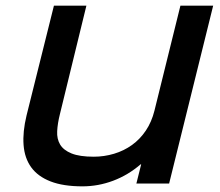

<svg xmlns="http://www.w3.org/2000/svg" viewBox="-20 -650 778 680"><path d="M579 0H463L480 -68H478Q434 -30 381 -10Q328 10 272 10Q204 10 159 -7.5Q114 -25 90.5 -57.5Q67 -90 63.5 -136.5Q60 -183 74 -241L171 -630H286L192 -245Q184 -213 182.5 -185.5Q181 -158 193 -138Q205 -118 233.5 -106.5Q262 -95 312 -95Q349 -95 384 -105.5Q419 -116 447.5 -136.5Q476 -157 496.5 -187.5Q517 -218 527 -258L619 -630H735Z"/></svg>

Font: TypoPRO Sinkin Sans
Style: 500 Medium Italic
Weight: 500
Italic angle: -112°
Designer: Keith Bates
Foundry: K-Type
Version: Sinkin Sans (version 1.0)  by Keith Bates   •   © 2014   www